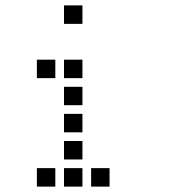

<svg xmlns="http://www.w3.org/2000/svg" viewBox="-20 -704 640 708"><path d="M217 -684Q216 -684 216 -684Q216 -684 216 -683V-617Q216 -616 216 -616Q216 -616 217 -616H283Q284 -616 284 -616Q284 -616 284 -617V-683Q284 -684 284 -684Q284 -684 283 -684ZM117 -484Q116 -484 116 -484Q116 -484 116 -483V-417Q116 -416 116 -416Q116 -416 117 -416H183Q184 -416 184 -416Q184 -416 184 -417V-483Q184 -484 184 -484Q184 -484 183 -484ZM217 -484Q216 -484 216 -484Q216 -484 216 -483V-417Q216 -416 216 -416Q216 -416 217 -416H283Q284 -416 284 -416Q284 -416 284 -417V-483Q284 -484 284 -484Q284 -484 283 -484ZM217 -384Q216 -384 216 -384Q216 -384 216 -383V-317Q216 -316 216 -316Q216 -316 217 -316H283Q284 -316 284 -316Q284 -316 284 -317V-383Q284 -384 284 -384Q284 -384 283 -384ZM217 -284Q216 -284 216 -284Q216 -284 216 -283V-217Q216 -216 216 -216Q216 -216 217 -216H283Q284 -216 284 -216Q284 -216 284 -217V-283Q284 -284 284 -284Q284 -284 283 -284ZM217 -184Q216 -184 216 -184Q216 -184 216 -183V-117Q216 -116 216 -116Q216 -116 217 -116H283Q284 -116 284 -116Q284 -116 284 -117V-183Q284 -184 284 -184Q284 -184 283 -184ZM117 -84Q116 -84 116 -84Q116 -84 116 -83V-17Q116 -16 116 -16Q116 -16 117 -16H183Q184 -16 184 -16Q184 -16 184 -17V-83Q184 -84 184 -84Q184 -84 183 -84ZM217 -84Q216 -84 216 -84Q216 -84 216 -83V-17Q216 -16 216 -16Q216 -16 217 -16H283Q284 -16 284 -16Q284 -16 284 -17V-83Q284 -84 284 -84Q284 -84 283 -84ZM317 -84Q316 -84 316 -84Q316 -84 316 -83V-17Q316 -16 316 -16Q316 -16 317 -16H383Q384 -16 384 -16Q384 -16 384 -17V-83Q384 -84 384 -84Q384 -84 383 -84Z"/></svg>

Font: Doto SemiBold
Style: Regular
Weight: 600
Monospace: yes
Version: Version 1.000